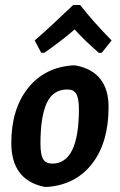

<svg xmlns="http://www.w3.org/2000/svg" viewBox="-20 -734 476 764"><path d="M144 -524 118 -573Q175 -622 271 -714H299Q347 -652 424 -573L385 -524H373Q312 -577 277 -617Q238 -582 157 -524ZM272 -474 284 -473Q412 -447 412 -308Q412 -167 346.5 -82.5Q281 2 166 10L154 9Q25 -19 25 -165Q25 -300 91.5 -383.5Q158 -467 272 -474ZM248 -378Q191 -378 166 -324Q141 -270 141 -163Q141 -119 151.5 -101Q162 -83 188 -83Q294 -83 294 -300Q294 -343 283.5 -360.5Q273 -378 248 -378Z"/></svg>

Font: Alegreya Sans
Style: Bold Italic
Weight: 700
Italic angle: -7°
Designer: Juan Pablo del Peral
Foundry: Huerta Tipografica
Version: Version 2.007